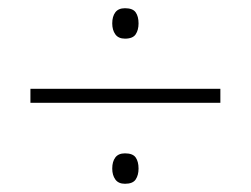

<svg xmlns="http://www.w3.org/2000/svg" viewBox="-20 -586 610 467"><path d="M284 -492Q268 -492 260.5 -502.5Q253 -513 253 -529Q253 -546 260.5 -556Q268 -566 284 -566Q303 -566 310 -556Q317 -546 317 -529Q317 -513 310 -502.5Q303 -492 284 -492ZM54 -336V-370H516V-336ZM284 -139Q268 -139 260.5 -149.5Q253 -160 253 -176Q253 -193 260.5 -203Q268 -213 284 -213Q303 -213 310 -203Q317 -193 317 -176Q317 -160 310 -149.5Q303 -139 284 -139Z"/></svg>

Font: Noto Sans Khmer UI ExtraLight
Style: Regular
Weight: 200
Designer: Danh Hong and the Monotype Design Team
Foundry: Monotype Imaging Inc.
Version: Version 2.002; ttfautohint (v1.8.4.7-5d5b)